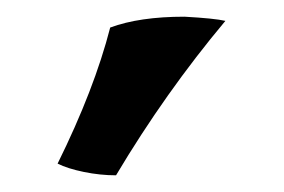

<svg xmlns="http://www.w3.org/2000/svg" viewBox="-20 -740 340 230"><path d="M49 -544Q93 -633 112 -707Q147 -720 201 -720Q237 -718 250 -715Q178 -629 119 -530Q100 -530 80.5 -534Q61 -538 49 -544Z"/></svg>

Font: Vollkorn SC
Style: Bold
Weight: 700
Designer: Friedrich Althausen
Foundry: Friedrich Althausen
Version: Version 4.015